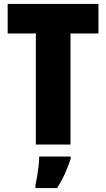

<svg xmlns="http://www.w3.org/2000/svg" viewBox="-20 -785 539 975"><path d="M338 -51H162V-615H19V-765H480V-615H338ZM339 21Q326 61 309.5 97.5Q293 134 270 170H160V156Q164 138 168.5 111Q173 84 176 57Q179 30 179 10H339Z"/></svg>

Font: Noto Sans Tamil UI Condensed Black
Style: Regular
Weight: 900
Width: 3
Designer: Jelle Bosma - Monotype Design Team
Foundry: Monotype Imaging Inc.
Version: Version 2.004; ttfautohint (v1.8.4.7-5d5b)